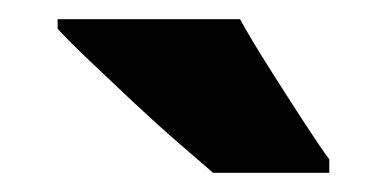

<svg xmlns="http://www.w3.org/2000/svg" viewBox="-20 -786 403 200"><path d="M230 -766Q241 -746 259 -717.5Q277 -689 294.5 -662Q312 -635 323 -620V-606H202Q188 -618 165.5 -637.5Q143 -657 118.5 -680Q94 -703 73 -723Q52 -743 40 -756V-766Z"/></svg>

Font: Noto Sans Gurmukhi UI Condensed Black
Style: Regular
Weight: 900
Width: 3
Designer: Jelle Bosma - Monotype Design Team
Foundry: Monotype Imaging Inc.
Version: Version 2.004; ttfautohint (v1.8.4.7-5d5b)